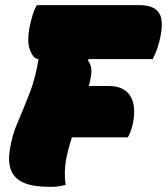

<svg xmlns="http://www.w3.org/2000/svg" viewBox="-20 -720 650 748"><path d="M236 0Q223 4 207.5 6Q192 8 177 8Q107 8 70.5 -9Q34 -26 22.5 -58Q11 -90 18 -135Q26 -190 48.5 -242.5Q71 -295 94.5 -354.5Q118 -414 130 -490H129Q110 -490 96 -527Q82 -564 101 -640Q108 -666 113 -679Q118 -692 124 -700H523Q583 -700 601.5 -666.5Q620 -633 600 -555Q593 -530 586.5 -515Q580 -500 575 -490H326L322 -485Q335 -469 336 -447.5Q337 -426 326 -385H404Q463 -385 487.5 -346Q512 -307 497 -236Q495 -224 489 -208.5Q483 -193 478 -185H260Q253 -163 247 -140.5Q241 -118 237 -96Q233 -73 232.5 -48Q232 -23 236 0Z"/></svg>

Font: Recursive Sn Csl St XBk
Style: Italic
Weight: 1000
Italic angle: -15°
Version: Version 1.085;hotconv 1.1.0;makeotfexe 2.6.0; ttfautohint (v